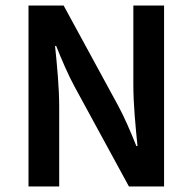

<svg xmlns="http://www.w3.org/2000/svg" viewBox="-20 -674 697 694"><path d="M83 0H194V-286C194 -359 186 -440 179 -508H183C204 -456 226 -404 250 -360L446 0H573V-654H462V-368C462 -296 470 -216 477 -146H473C452 -198 430 -250 406 -294L210 -654H83Z"/></svg>

Font: Source Sans Pro Semibold
Style: Regular
Weight: 600
Designer: Paul D. Hunt
Foundry: Adobe Systems Incorporated
Version: Version 3.006;hotconv 1.0.111;makeotfexe 2.5.65597